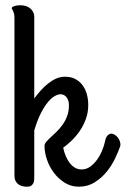

<svg xmlns="http://www.w3.org/2000/svg" viewBox="-20 -685 480 733"><path d="M35.2 -616.2Q35.2 -627 33.4 -633.3Q31.7 -639.6 30 -643.3Q28.3 -647 26.6 -649.2Q24.9 -651.4 24.9 -653.8Q24.9 -656.7 27.8 -658.7Q30.8 -660.6 35.6 -662.1Q40.5 -663.6 46.1 -664.3Q51.8 -665 57.1 -665Q82 -665 96.4 -652.1Q110.8 -639.2 110.8 -621.1V-309.1Q123 -325.7 136.5 -340.6Q149.9 -355.5 164.6 -366.9Q179.2 -378.4 195.1 -385.3Q210.9 -392.1 228 -392.1Q251.5 -392.1 268.1 -383.1Q284.7 -374 295.7 -358.9Q306.6 -343.8 311.8 -324.5Q316.9 -305.2 316.9 -284.2Q316.9 -255.4 307.6 -230.2Q298.3 -205.1 284.2 -184.6Q270 -164.1 253.2 -147.9Q236.3 -131.8 221.2 -121.1Q224.6 -105 230.7 -90.1Q236.8 -75.2 245.6 -63.5Q254.4 -51.8 265.9 -44.9Q277.3 -38.1 292 -38.1Q309.1 -38.1 324 -48.6Q338.9 -59.1 350.3 -75Q361.8 -90.8 369.6 -109.6Q377.4 -128.4 380.9 -145Q383.8 -160.2 389.9 -167Q396 -173.8 403.1 -174.6Q410.2 -175.3 417.5 -170.9Q424.8 -166.5 430.2 -159.4Q435.5 -152.3 438.2 -143.6Q440.9 -134.8 439 -127Q432.1 -106.9 419.4 -80.1Q406.7 -53.2 387.2 -29.3Q367.7 -5.4 341.3 11.2Q314.9 27.8 280.8 27.8Q251.5 27.8 227.3 12.7Q203.1 -2.4 185.8 -25.4Q168.5 -48.3 159.2 -75.7Q149.9 -103 149.9 -127.9Q149.9 -135.7 156.7 -143.8Q163.6 -151.9 174.1 -161.4Q184.6 -170.9 196.5 -182.6Q208.5 -194.3 219 -209Q229.5 -223.6 236.3 -241.9Q243.2 -260.3 243.2 -283.2Q243.2 -301.8 234.1 -313.5Q225.1 -325.2 210.9 -325.2Q202.1 -325.2 189.7 -318.6Q177.2 -312 163.6 -295.9Q149.9 -279.8 136.2 -253.2Q122.6 -226.6 110.8 -187V-15.1Q110.8 -7.8 110.6 -0.2Q110.4 7.3 107.7 13.4Q105 19.5 99.4 23.7Q93.8 27.8 83 27.8Q75.7 27.8 67.1 26.1Q58.6 24.4 51.5 19.8Q44.4 15.1 39.8 6.6Q35.2 -2 35.2 -16.1Z"/></svg>

Font: Grand Hotel
Style: Regular
Weight: 400
Designer: Brian J. Bonislawsky & Jim Lyles for Astigmatic (AOETI)
Foundry: Astigmatic (AOETI)
Version: Version 001.000